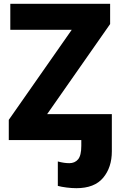

<svg xmlns="http://www.w3.org/2000/svg" viewBox="-20 -734 630 1006"><path d="M566 0V59Q566 143 520.5 197.5Q475 252 380 252Q356 252 328.5 248.5Q301 245 283 240V112Q316 121 343 121Q372 121 389 101Q406 81 406 30V0H26V-106L356 -578H34V-714H557V-608L227 -136H566Z"/></svg>

Font: Noto Sans UI ExtraBold
Style: Regular
Weight: 800
Designer: Monotype Design Team
Foundry: Monotype Imaging Inc.
Version: Version 1.001